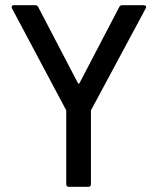

<svg xmlns="http://www.w3.org/2000/svg" viewBox="-20 -720 606 739"><path d="M234 -297 26 -688Q25 -690 25 -693Q25 -700 33 -700H115Q124 -700 127 -693L280 -400Q281 -398 283 -398Q285 -398 286 -400L439 -693Q442 -700 451 -700H533Q539 -700 541.5 -696.5Q544 -693 541 -688L331 -297Q330 -296 330 -292V-11Q330 -1 320 -1H245Q235 -1 235 -11V-292Q235 -296 234 -297Z"/></svg>

Font: BarlowMedium
Style: Regular
Weight: 500
Designer: Jeremy Tribby
Foundry: Tribby Type
Version: Version 1.422